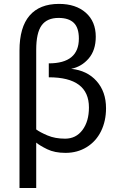

<svg xmlns="http://www.w3.org/2000/svg" viewBox="-20 -762 614 976"><path d="M519 -211.9Q519 -147 493.7 -95.2Q468.3 -43.5 420.9 -14.2Q373.5 15.1 313 15.1Q257.8 15.1 220 -3.4Q182.1 -22 164.1 -37.1V193.8H79.1V-504.9Q79.1 -623.5 130.4 -682.9Q181.6 -742.2 279.8 -742.2Q365.2 -742.2 416 -697.5Q466.8 -652.8 466.8 -575.2Q466.8 -506.8 430.9 -464.8Q395 -422.9 341.8 -412.1Q422.9 -403.8 470.9 -349.9Q519 -295.9 519 -211.9ZM164.1 -104Q183.1 -89.8 221.4 -73.5Q259.8 -57.1 311 -57.1Q366.2 -57.1 399.2 -101.1Q432.1 -145 432.1 -215.8Q432.1 -369.1 228 -369.1V-439.9Q380.9 -439.9 380.9 -565.9Q380.9 -621.1 355 -646Q329.1 -670.9 277.8 -670.9Q219.2 -670.9 191.7 -633.1Q164.1 -595.2 164.1 -508.8Z"/></svg>

Font: ClearSansRegular
Style: Regular
Weight: 400
Foundry: Intel Corporation
Version: Version 1.00